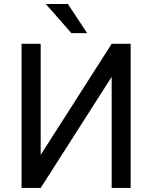

<svg xmlns="http://www.w3.org/2000/svg" viewBox="-20 -927 753 947"><path d="M86.4 0ZM530.8 -710.9H624.5V0H530.8V-547.9L180.7 0H86.4V-710.9H180.7V-163.1ZM409.7 -763.7H332L206.1 -907.2H314.9Z"/></svg>

Font: Roboto
Style: Regular
Weight: 400
Designer: Google
Version: Version 2.134; 2016; ttfautohint (v1.6)